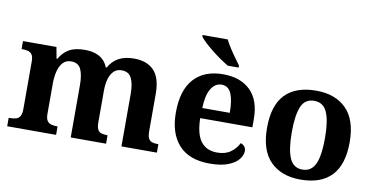

<svg xmlns="http://www.w3.org/2000/svg" viewBox="-74 -972 2320 1188"><g transform="rotate(10 1086.0 -378.0)"><path d="M19.9 0V-53H27.7Q50.7 -53 66.5 -57.7Q82.3 -62.4 91.2 -77.4Q100 -92.3 100 -122.1V-420.8Q100 -449 91.2 -463Q82.3 -476.9 66.3 -481.4Q50.2 -485.9 28.2 -485.9H24.7V-536H235L248 -464.9H253Q277.2 -506.9 313.9 -527.9Q350.5 -548.9 412.1 -548.9Q447.6 -548.9 475.8 -540.2Q504 -531.5 524.9 -513.1Q545.7 -494.8 557.1 -464.9H563.4Q585.9 -506.9 625.2 -527.9Q664.5 -548.9 721.6 -548.9Q802 -548.9 846.2 -503.3Q890.4 -457.6 890.4 -355.8V-123.9Q890.4 -93.4 897.8 -78.2Q905.1 -63 920 -58Q934.9 -53 956.9 -53H960.5V0H737.8V-328.8Q737.8 -393.2 720.1 -428.6Q702.4 -464 658.3 -464Q627.2 -464 607.9 -444.4Q588.6 -424.8 579.8 -392.2Q571.1 -359.7 571.1 -320.8V-123.9Q571.1 -93.4 578.5 -78.2Q585.9 -63 600.8 -58Q615.6 -53 637.6 -53H641.2V0H419.1V-328.8Q419.1 -393.2 402.2 -428.6Q385.4 -464 340.8 -464Q308.2 -464 288.8 -442.4Q269.4 -420.8 260.7 -385.5Q252 -350.2 252 -309V-118.3Q252 -90.4 260.9 -76.5Q269.8 -62.6 285.7 -57.8Q301.6 -53 323.6 -53H327.2V0Z M1292.1 10Q1164 10 1098.4 -62.3Q1032.9 -134.6 1032.9 -265.2Q1032.9 -405.7 1097.8 -477.3Q1162.8 -548.9 1281 -548.9Q1390.2 -548.9 1452.6 -488Q1515.1 -427.2 1515.1 -308.2V-256.9H1187.3Q1189.3 -156.6 1224.5 -110.9Q1259.7 -65.2 1327 -65.2Q1378.4 -65.2 1411.5 -89.3Q1444.5 -113.4 1461.3 -147.9Q1475.3 -143.8 1485.1 -132.5Q1494.8 -121.1 1494.8 -104.1Q1494.8 -78.3 1474.1 -51.8Q1453.3 -25.3 1408.8 -7.7Q1364.3 10 1292.1 10ZM1361.9 -320.8Q1361.9 -397.3 1343.8 -440.6Q1325.6 -483.9 1283 -483.9Q1241.4 -483.9 1216.4 -442.1Q1191.4 -400.4 1189.3 -320.8ZM1299 -606Q1275.5 -620 1247.3 -639.5Q1219.1 -659 1191.6 -681Q1164.2 -703 1143 -723Q1121.8 -743 1112.8 -756V-766H1270.3Q1281.3 -744 1298.4 -717Q1315.5 -690 1334.3 -664Q1353.1 -638 1367.1 -619V-606Z M1862.9 10Q1742.8 10 1673.8 -59.6Q1604.9 -129.2 1604.9 -270.2Q1604.9 -410.7 1671 -479.8Q1737.2 -548.9 1866.1 -548.9Q1986.2 -548.9 2055.1 -479.8Q2124.1 -410.7 2124.1 -270.2Q2124.1 -129.2 2057.9 -59.6Q1991.8 10 1862.9 10ZM1865 -53Q1903.4 -53 1926.4 -77.7Q1949.5 -102.3 1959.3 -150.9Q1969.1 -199.6 1969.1 -270.2Q1969.1 -377.5 1945.3 -431.2Q1921.5 -484.9 1863.9 -484.9Q1806.4 -484.9 1783.4 -431.2Q1760.5 -377.5 1760.5 -270.3Q1760.5 -163.1 1783.9 -108.1Q1807.4 -53 1865 -53Z"/></g></svg>

Font: Noto Serif Lao
Style: Regular
Weight: 400
Designer: Monotype Design Team
Foundry: Monotype Imaging Inc.
Version: Version 2.003